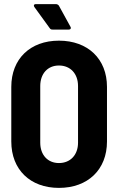

<svg xmlns="http://www.w3.org/2000/svg" viewBox="-20 -906 582 935"><path d="M323 -776 267 -878C264 -883 258 -886 252 -886H155C148 -886 145 -883 145 -879C145 -876 146 -874 148 -871L222 -769C226 -763 230 -762 236 -762H315C321 -762 325 -765 325 -770C325 -772 324 -774 323 -776ZM267 9C408 9 501 -80 501 -217V-483C501 -619 408 -708 267 -708C127 -708 35 -619 35 -483V-217C35 -80 127 9 267 9ZM267 -112C212 -112 176 -152 176 -211V-487C176 -547 212 -587 267 -587C323 -587 360 -547 360 -487V-211C360 -152 323 -112 267 -112Z"/></svg>

Font: Barlow Semi Condensed
Style: Bold
Weight: 700
Width: 4
Designer: Jeremy Tribby
Foundry: Tribby Type
Version: Version 1.422;hotconv 1.0.109;makeotfexe 2.5.65596